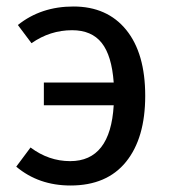

<svg xmlns="http://www.w3.org/2000/svg" viewBox="-20 -559 524 591"><path d="M206 -539Q310 -539 368.5 -467Q427 -395 427 -264Q427 -134 368 -61Q309 12 197 12Q99 12 30 -46L74 -105Q130 -63 196 -63Q320 -63 330 -235H115V-305H330Q324 -388 293 -427Q262 -466 202 -466Q134 -466 77 -426L35 -482Q106 -539 206 -539Z"/></svg>

Font: Fira Sans
Style: Regular
Weight: 400
Designer: Carrois Corporate & Edenspiekermann AG
Foundry: Carrois Corporate GbR & Edenspiekermann AG
Version: Version 4.106;PS 004.106;hotconv 1.0.70;makeotf.lib2.5.58329